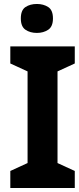

<svg xmlns="http://www.w3.org/2000/svg" viewBox="-20 -948 397 968"><path d="M357 0H32V-86L119 -126V-588L32 -628V-714H357V-628L270 -588V-126L357 -86ZM166 -928Q199 -928 223 -912.5Q247 -897 247 -855Q247 -814 223 -798Q199 -782 166 -782Q132 -782 108.5 -798Q85 -814 85 -855Q85 -897 108.5 -912.5Q132 -928 166 -928Z"/></svg>

Font: Noto Sans IKEA
Style: Bold
Weight: 600
Designer: Monotype Design Team
Foundry: Monotype Imaging Inc.
Version: Version 2.001